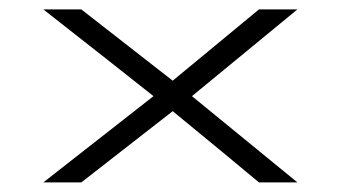

<svg xmlns="http://www.w3.org/2000/svg" viewBox="-20 -380 711 400"><path d="M599.6 -360.4Q526.4 -299.8 379.9 -179.7Q453.1 -120.1 599.6 0Q573.2 0 519.5 0Q460 -49.8 339.8 -148.4Q276.4 -98.6 149.4 0Q123 0 70.3 0Q146.5 -59.6 299.8 -179.7Q223.6 -240.2 70.3 -360.4Q96.7 -360.4 149.4 -360.4Q212.9 -310.5 339.8 -211.9Q400.4 -261.7 519.5 -360.4Q540 -360.4 559.6 -360.4Q580.1 -360.4 599.6 -360.4Z"/></svg>

Font: Tsing
Style: Bold
Weight: 400
Designer: iepn
Foundry: Jiangxue academy
Version: Version 1.0